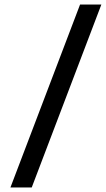

<svg xmlns="http://www.w3.org/2000/svg" viewBox="-20 -772 468 844"><path d="M425.5 -752 119.5 52H25.9L331.9 -752Z"/></svg>

Font: Pathway Extreme 8pt Thin 12pt
Style: Italic
Weight: 100
Italic angle: -8°
Version: Version 1.001;gftools[0.9.26]